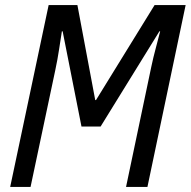

<svg xmlns="http://www.w3.org/2000/svg" viewBox="-20 -734 749 754"><path d="M20 0H100L197 -458Q206 -500 212 -540Q218 -580 223 -611H226L300 -237H375L606 -611H609Q602 -583 592 -546Q582 -509 574 -471L475 0H559L709 -714H587L357 -341H354L284 -714H171Z"/></svg>

Font: Noto Sans UI SemiCondensed
Style: Italic
Weight: 400
Width: 4
Italic angle: -12°
Designer: Monotype Design Team
Foundry: Monotype Imaging Inc.
Version: Version 1.901